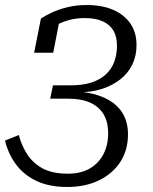

<svg xmlns="http://www.w3.org/2000/svg" viewBox="-28 -671 608 765"><path d="M240 74Q312 74 366.5 47.5Q421 21 451.5 -26Q482 -73 482 -137Q482 -171 470.5 -200Q459 -229 434.5 -251.5Q410 -274 370.5 -288.5Q331 -303 275 -307L302 -293L306 -315L282 -303Q335 -303 377.5 -316.5Q420 -330 451.5 -355Q483 -380 499.5 -414.5Q516 -449 516 -491Q516 -541 492 -576.5Q468 -612 423.5 -631.5Q379 -651 317 -651Q275 -651 239.5 -642Q204 -633 177.5 -620.5Q151 -608 135 -597L108 -461H184L209 -589Q200 -589 191.5 -585Q183 -581 176.5 -575Q170 -569 166 -561Q162 -553 160 -545Q174 -558 195 -570Q216 -582 245 -590.5Q274 -599 310 -599Q353 -599 381.5 -586Q410 -573 424 -549Q438 -525 438 -489Q438 -453 427 -424Q416 -395 393 -374Q370 -353 335.5 -342Q301 -331 254 -331H183L172 -278H239Q299 -278 334.5 -260.5Q370 -243 386.5 -212.5Q403 -182 403 -141Q403 -94 384.5 -57.5Q366 -21 330.5 0Q295 21 242 21Q179 21 140 -1Q101 -23 79 -58.5Q57 -94 47 -133L-8 -111Q5 -57 36 -15.5Q67 26 117.5 50Q168 74 240 74Z"/></svg>

Font: Roboto Serif 20pt Light
Style: Italic
Weight: 300
Italic angle: -10°
Version: Version 1.007